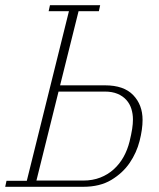

<svg xmlns="http://www.w3.org/2000/svg" viewBox="-27 -718 613 738"><path d="M-2 -23H76L238 -675H160L165 -698H358L353 -675H275L204 -390H377Q449 -390 485 -352.5Q521 -315 521 -257Q521 -221 509.5 -176Q498 -131 471.5 -92Q445 -53 401 -26.5Q357 0 293 0H-7ZM293 -24Q329 -24 358.5 -35.5Q388 -47 410.5 -67.5Q433 -88 448 -115Q463 -142 471 -174Q478 -203 481 -222.5Q484 -242 484 -259Q484 -280 478 -299.5Q472 -319 458.5 -334Q445 -349 424.5 -357.5Q404 -366 376 -366H198L113 -24Z"/></svg>

Font: IBM Plex Serif ExtLt
Style: Italic
Weight: 200
Italic angle: -14°
Designer: Mike Abbink, Paul van der Laan, Pieter van Rosmalen
Foundry: Bold Monday
Version: Version 3.001